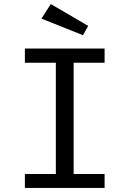

<svg xmlns="http://www.w3.org/2000/svg" viewBox="-20 -929 640 949"><path d="M497 -619H344V-69H497V0H103V-69H256V-619H103V-689H497ZM416 -801 390 -755 185 -837 231 -909Z"/></svg>

Font: FiraDG Mono
Style: Regular
Weight: 400
Designer: Carrois Corporate & Edenspiekermann AG
Foundry: Carrois Corporate GbR & Edenspiekermann AG
Version: Version 3.206